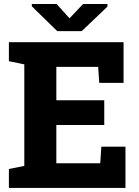

<svg xmlns="http://www.w3.org/2000/svg" viewBox="-20 -917 679 937"><path d="M23.4 0V-92.3L98.6 -107.4V-603L23.4 -618.2V-710.9H583V-512.7H464.4L459 -590.8H254.9V-427.7H488.8V-307.1H254.9V-120.1H469.2L474.6 -201.2H592.3V0ZM504.4 -897.5V-884.8L378.9 -765.1H259.3L135.3 -886.2V-897.5H256.3L319.3 -827.6L385.3 -897.5Z"/></svg>

Font: Roboto Slab ExtraBold
Style: Regular
Weight: 800
Designer: Google
Version: Version 2.001; ttfautohint (v1.8.3)